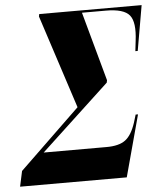

<svg xmlns="http://www.w3.org/2000/svg" viewBox="-98 -759 679 805"><g transform="rotate(-5 242.0 -357.0)"><path d="M-46 0 -32 -65 223 -311 95 -704 97 -714H528L495 -524H485L490 -567Q500 -645 476 -674.5Q452 -704 377 -704H276L356 -413L354 -403L65 -134H330Q382 -134 409 -154Q436 -174 453 -226L463 -259H473L403 0Z"/></g></svg>

Font: Noto Serif Display ExtraCondensed ExtraBold
Style: Italic
Weight: 800
Width: 2
Italic angle: -12°
Designer: Monotype Design Team
Foundry: Monotype Imaging Inc.
Version: Version 2.009